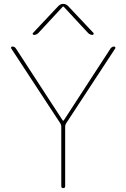

<svg xmlns="http://www.w3.org/2000/svg" viewBox="-20 -970 650 990"><path d="M291 -334 38 -720Q36 -723 37.5 -726.5Q39 -730 43 -730Q56 -730 62 -720L304 -348H306H308L550 -720Q557 -730 569 -730Q573 -730 574.5 -726.5Q576 -723 574 -720L321 -334Q316 -326 316 -318V-10Q316 0 306 0Q296 0 296 -10V-318Q296 -326 291 -334ZM155 -790Q151 -790 149 -793.5Q147 -797 150 -800L281 -939Q292 -950 306 -950Q320 -950 331 -939L462 -800Q464 -797 462.5 -793.5Q461 -790 457 -790Q444 -790 434 -800L308 -936H306H304L178 -800Q168 -790 155 -790Z"/></svg>

Font: Rounded Mplus 1c Thin
Style: Regular
Weight: 250
Version: Version 1.059.20150529